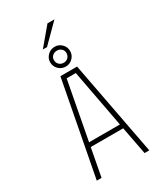

<svg xmlns="http://www.w3.org/2000/svg" viewBox="-248 -1136 1066 1237"><g transform="rotate(-30 285.0 -518.0)"><path d="M212 -905.5 322 -1036.5H374L243 -905.5ZM286.5 -736Q255.5 -736 233.5 -757.5Q211.5 -779 211.5 -810Q211.5 -840 233.5 -861.5Q255.5 -883 286.5 -883Q316 -883 337.8 -861.5Q359.5 -840 359.5 -810Q359.5 -779 337.8 -757.5Q316 -736 286.5 -736ZM286.5 -764Q306 -764 319.2 -777Q332.5 -790 332.5 -811Q332.5 -829.5 319 -841.8Q305.5 -854 286.5 -854Q267 -854 253.2 -841.8Q239.5 -829.5 239.5 -811Q239.5 -790 253 -777Q266.5 -764 286.5 -764ZM446 0 406.5 -207H165L126 0H90.5L224 -700H348L481 0ZM252 -668 171 -239H400.5L320 -668Z"/></g></svg>

Font: League Mono Narrow Thin
Style: Regular
Weight: 100
Width: 3
Designer: Tyler Finck
Foundry: The League of Moveable Type / Tyler Finck
Version: Version 2.210